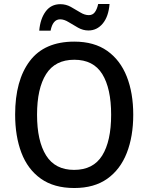

<svg xmlns="http://www.w3.org/2000/svg" viewBox="-20 -934 744 964"><path d="M649 -358Q649 -249 616.5 -166Q584 -83 518.5 -36.5Q453 10 353 10Q251 10 185 -37Q119 -84 87.5 -167Q56 -250 56 -359Q56 -530 129.5 -627.5Q203 -725 353 -725Q453 -725 518.5 -678.5Q584 -632 616.5 -549.5Q649 -467 649 -358ZM166 -358Q166 -226 211.5 -153.5Q257 -81 352 -81Q448 -81 493 -153Q538 -225 538 -358Q538 -490 493.5 -562Q449 -634 353 -634Q257 -634 211.5 -562Q166 -490 166 -358ZM177 -780Q182 -839 209 -876Q236 -913 283 -913Q311 -913 335.5 -899.5Q360 -886 382.5 -872Q405 -858 426 -858Q445 -858 456 -872.5Q467 -887 473 -914H530Q525 -851 496 -816Q467 -781 424 -781Q397 -781 372 -795Q347 -809 324.5 -823Q302 -837 282 -837Q245 -837 234 -780Z"/></svg>

Font: Noto Sans Gujarati UI SemiCondensed Medium
Style: Regular
Weight: 500
Width: 4
Designer: Jelle Bosma - Monotype Design Team, Universal Thirst
Foundry: Monotype Imaging Inc.
Version: Version 2.106; ttfautohint (v1.8.4.7-5d5b)